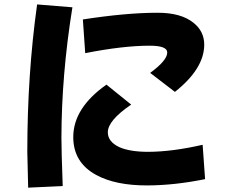

<svg xmlns="http://www.w3.org/2000/svg" viewBox="-20 -823 1040 879"><path d="M915 -618.7Q915 -508.8 780.8 -402.3L667.5 -489.3Q745.6 -546.4 745.6 -582.5Q746.1 -613.8 665.5 -613.8Q543 -613.8 370.1 -579.6L359.4 -733.9Q557.6 -764.6 699.7 -764.6Q808.6 -765.1 865.7 -718.8Q915 -679.7 915 -618.7ZM918.9 -2.9Q780.3 25.4 654.8 25.9Q509.3 26.4 420.4 -22Q315.4 -79.1 315.4 -195.3Q315.4 -328.6 467.3 -435.5L580.6 -344.2Q473.6 -271.5 473.6 -217.3Q473.6 -173.8 527.3 -148.9Q575.7 -127.9 658.7 -127.9Q769.5 -128.4 907.7 -160.2ZM311.5 -789.6Q261.7 -480.5 261.2 -191.4Q261.2 -134.3 267.1 28.8L108.9 36.1Q105.5 -83 105 -127.9Q105 -481.9 149.9 -802.7Z"/></svg>

Font: Droid Sans
Style: Regular
Weight: 400
Foundry: Ascender Corporation
Version: Version 1.00 build 114